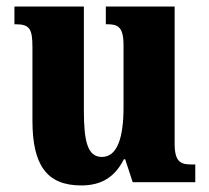

<svg xmlns="http://www.w3.org/2000/svg" viewBox="-20 -556 639 586"><path d="M228 10C290 10 331 -16 358 -70H362L385 0H576V-54H566C534 -54 513 -59 513 -117V-536H303V-482H306C338 -482 357 -476 357 -419V-228C357 -136 338 -77 291 -77C247 -77 236 -125 236 -219V-536H24V-482H27C71 -482 79 -468 79 -411V-188C79 -53 122 10 228 10Z"/></svg>

Font: Noto Serif Sinhala Condensed ExtraBold
Style: Regular
Weight: 800
Width: 3
Designer: Jelle Bosma - Monotype Design Team
Foundry: Monotype Imaging Inc.
Version: Version 2.007